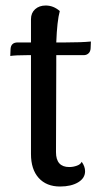

<svg xmlns="http://www.w3.org/2000/svg" viewBox="-20 -662 382 693"><path d="M215.8 -508.8Q273.9 -508.8 308.1 -512.2L307.1 -487.8Q306.6 -476.1 299.6 -469.5Q292.5 -462.9 282.2 -462.9H183.1V-426.8L182.1 -112.8Q182.1 -59.1 230 -59.1Q244.1 -59.1 257.6 -64Q271 -68.8 274.9 -78.1Q287.1 -61 287.1 -43.9Q287.1 -19 262 -3.9Q236.8 11.2 196.8 11.2Q147.5 11.2 119.6 -19.8Q91.8 -50.8 91.8 -106V-462.9H77.1Q37.1 -462.9 17.1 -460L18.1 -484.9Q19.5 -508.8 43.9 -508.8H91.8V-592.8Q91.8 -615.2 106.7 -628.7Q121.6 -642.1 145 -642.1Q172.9 -642.1 195.8 -622.1Q186 -586.4 183.1 -508.8Z"/></svg>

Font: Arima Madurai Medium
Style: Regular
Weight: 500
Designer: Joana Correia and Natanael Gama
Foundry: NDISCOVER
Version: Version 1.019;PS 001.019;hotconv 1.0.88;makeotf.lib2.5.64775